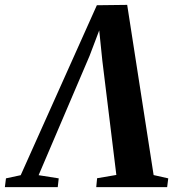

<svg xmlns="http://www.w3.org/2000/svg" viewBox="-69 -768 716 788"><path d="M453 -748 561.5 -49.5 621.5 -36 617 0H326L329.5 -36.5L408.5 -50L351 -519L333.5 -689L357.5 -694L298.5 -538.5L89.5 -49L172 -36L168 0H-49L-44.5 -36L16 -49L328.5 -746.5Z"/></svg>

Font: Merriweather 72pt
Style: Bold Italic
Weight: 700
Italic angle: -7.8°
Version: Version 2.101